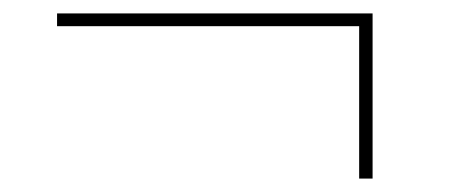

<svg xmlns="http://www.w3.org/2000/svg" viewBox="-20 -378 675 286"><path d="M65 -339V-358H535V-112H515V-339Z"/></svg>

Font: Bitter Pro Thin
Style: Regular
Weight: 250
Designer: Sol Matas, and Bitter project Authors
Foundry: Sol Matas
Version: Version 1.010